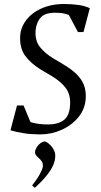

<svg xmlns="http://www.w3.org/2000/svg" viewBox="-20 -643 491 935"><path d="M175.4 11.5Q132.7 11.5 96.3 5.9Q60 0.4 31 -8.6L62.8 -129.4H94.7L128.4 -48.5Q149.1 -42 170 -39.5Q190.9 -36.9 213.9 -36.9Q261.9 -36.9 289.7 -57.4Q317.4 -77.8 321 -127.5Q325.4 -181.1 300.3 -214.2Q275.3 -247.3 228.9 -274.5L180.6 -303Q130.3 -333.5 102.4 -371.7Q74.4 -410 78.4 -471.1Q81.4 -503.8 98.2 -531.3Q114.9 -558.8 142.9 -579.5Q170.9 -600.2 208.4 -611.8Q245.9 -623.5 290.6 -623.5Q330 -623.5 361.7 -618.9Q393.4 -614.3 417.4 -603.1L386.6 -487H359.5L315.3 -570.1Q300.7 -576.3 284.1 -578.7Q267.5 -581 247.1 -581Q200 -581 179 -558.6Q158 -536.2 153.5 -496.6Q149.5 -445.1 174.5 -414Q199.5 -383 238.5 -359.4L286 -331Q325.4 -308 350.9 -283.7Q376.3 -259.4 388.1 -230.3Q399.8 -201.2 397.5 -163.4Q394.1 -111.7 361.9 -72.4Q329.7 -33.1 280.2 -10.8Q230.7 11.5 175.4 11.5ZM149.9 271.5 136.3 260.5Q161.2 228.7 174.2 204.5Q187.3 180.2 188.9 167Q189.3 152.3 183.6 143.4Q177.9 134.6 169.7 127.6Q161.5 120.6 155.7 113.3Q149.9 106 150.9 95.4Q152.1 84.1 159.7 72.7Q167.2 61.4 177.7 53.7Q188.2 46.1 196.3 46.1Q204.9 46.1 218 56.8Q231 67.5 240.9 84.7Q250.8 101.9 248.8 120.9Q248.5 138.4 239.4 160.4Q230.3 182.4 209 209.5Q187.7 236.6 149.9 271.5Z"/></svg>

Font: Ancizar Serif Light
Style: Italic
Weight: 300
Italic angle: -4°
Designer: Cesar Puertas, Viviana Monsalve, Julian Moncada, Julian Prieto, Jose Castro, Felipe Aragon, Mariel Hernandez, Sara Alarc
Version: Version 8.100